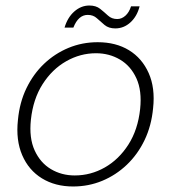

<svg xmlns="http://www.w3.org/2000/svg" viewBox="-20 -664 620 696"><path d="M245 12Q180 12 132 -17.5Q84 -47 60.5 -101.5Q37 -156 45 -229Q51 -293 76 -344.5Q101 -396 140 -433Q179 -470 228.5 -490.5Q278 -511 334 -511Q400 -511 447.5 -482Q495 -453 519 -399Q543 -345 535 -272Q529 -208 504 -156Q479 -104 439.5 -66.5Q400 -29 350.5 -8.5Q301 12 245 12ZM251 -28Q309 -28 360 -57Q411 -86 445.5 -140Q480 -194 488 -269Q495 -335 474.5 -380Q454 -425 415 -448Q376 -471 328 -471Q271 -471 220 -442Q169 -413 134.5 -359Q100 -305 92 -230Q85 -164 105.5 -119Q126 -74 164.5 -51Q203 -28 251 -28ZM214 -564Q225 -601 249.5 -622.5Q274 -644 304 -644Q328 -644 343 -632Q358 -620 371.5 -607.5Q385 -595 405 -595Q421 -595 434.5 -607Q448 -619 455 -641H486Q477 -605 453 -583Q429 -561 398 -561Q374 -561 359 -573.5Q344 -586 331 -598Q318 -610 298 -610Q281 -610 268 -598.5Q255 -587 246 -564Z"/></svg>

Font: DM Sans 20pt ExtraLight
Style: Italic
Weight: 250
Italic angle: -10°
Version: Version 4.004;gftools[0.9.30]